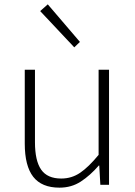

<svg xmlns="http://www.w3.org/2000/svg" viewBox="-20 -851 623 884"><path d="M254 13Q172 13 133 -37Q94 -87 94 -190V-530H141V-196Q141 -111 169.5 -70Q198 -29 262 -29Q310 -29 349 -55.5Q388 -82 434 -138V-530H482V0H442L437 -89H435Q395 -43 352 -15Q309 13 254 13ZM322 -633 165 -800 200 -831 348 -658Z"/></svg>

Font: Noto Sans SC Thin ExtraLight
Style: Regular
Weight: 250
Version: Version 2.004-H2;hotconv 1.0.118;makeotfexe 2.5.65603